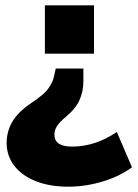

<svg xmlns="http://www.w3.org/2000/svg" viewBox="-20 -512 518 723"><path d="M149 -310V-492H334V-310ZM237 191Q168 191 115.5 170.5Q63 150 34 112.5Q5 75 5 26Q5 -16 26 -53Q47 -90 99 -125Q146 -156 162.5 -179.5Q179 -203 183 -223L190 -254H294V-206Q294 -169 280 -136.5Q266 -104 229 -73Q204 -52 194.5 -37Q185 -22 185 -5Q185 40 251 40Q339 40 420 -15L477 118Q431 152 366.5 171.5Q302 191 237 191Z"/></svg>

Font: Nunito Sans Black
Style: Regular
Weight: 900
Designer: Vernon Adams
Foundry: Vernon Adams
Version: Version 3.006; ttfautohint (v1.8.3)